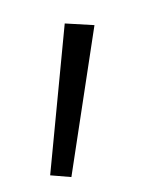

<svg xmlns="http://www.w3.org/2000/svg" viewBox="-73 -382 466 536"><g transform="rotate(-15 159.5 -113.5)"><path d="M241 -297 69 96 13 76 162 -323Z"/></g></svg>

Font: Fira GO
Style: Regular
Weight: 400
Designer: Carrois Corporate
Foundry: Carrois Corporate GbR
Version: Version 0.300